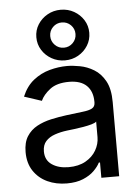

<svg xmlns="http://www.w3.org/2000/svg" viewBox="-57 -871 676 928"><g transform="rotate(-5 281.0 -406.5)"><path d="M230 12.7Q178.2 12.7 136 -6.8Q93.8 -26.4 68.8 -64Q43.9 -101.6 43.9 -155.3Q43.9 -202.1 62.5 -231.4Q81.1 -260.7 112.1 -277.6Q143.1 -294.4 180.7 -302.7Q218.3 -311 256.3 -315.9Q305.2 -322.3 335.9 -325.7Q366.7 -329.1 381.6 -337.4Q396.5 -345.7 396.5 -365.7V-368.7Q396.5 -419.4 367.7 -447.5Q338.9 -475.6 282.2 -475.6Q223.1 -475.6 189.9 -450Q156.7 -424.3 144 -395.5L59.6 -423.3Q80.6 -473.1 116.2 -501.2Q151.9 -529.3 194.8 -541Q237.8 -552.7 279.8 -552.7Q307.1 -552.7 342 -546.1Q377 -539.6 409.4 -520Q441.9 -500.5 463.1 -462.2Q484.4 -423.8 484.4 -359.9V0H397.9V-74.2H392.1Q382.8 -55.2 362.3 -34.9Q341.8 -14.6 309.1 -1Q276.4 12.7 230 12.7ZM245.1 -64.9Q293.9 -64.9 327.6 -84Q361.3 -103 378.9 -133.5Q396.5 -164.1 396.5 -197.3V-272.9Q391.1 -266.6 373 -261.5Q355 -256.3 331.8 -252.4Q308.6 -248.5 286.9 -245.8Q265.1 -243.2 252.4 -241.7Q220.7 -237.8 193.1 -228.3Q165.5 -218.8 148.9 -200.4Q132.3 -182.1 132.3 -150.9Q132.3 -108.4 164.3 -86.7Q196.3 -64.9 245.1 -64.9ZM272.5 -580.6Q237.3 -580.6 208 -597.2Q178.7 -613.8 161.4 -641.6Q144 -669.4 144 -703.6Q144 -737.8 161.4 -765.4Q178.7 -793 208 -809.6Q237.3 -826.2 272.5 -826.2Q308.1 -826.2 337.2 -809.6Q366.2 -793 383.5 -765.4Q400.9 -737.8 400.9 -703.6Q400.9 -669.4 383.5 -641.6Q366.2 -613.8 337.2 -597.2Q308.1 -580.6 272.5 -580.6ZM272.5 -642.1Q298.3 -642.1 316.2 -660.2Q334 -678.2 334 -703.6Q334 -729 316.2 -746.8Q298.3 -764.6 272.5 -764.6Q247.1 -764.6 229.2 -746.8Q211.4 -729 211.4 -703.6Q211.4 -678.2 229.2 -660.2Q247.1 -642.1 272.5 -642.1Z"/></g></svg>

Font: Inter-Regular
Style: Regular
Weight: 400
Designer: Rasmus Andersson
Foundry: rsms
Version: Version 4.000;git-a52131595